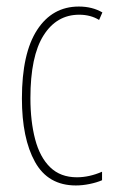

<svg xmlns="http://www.w3.org/2000/svg" viewBox="-20 -557 353 587"><path d="M212 10Q127 10 87 -62Q47 -134 47 -256Q47 -394 93.5 -465.5Q140 -537 221 -537Q262 -537 293 -519L283 -496Q257 -512 222 -512Q153 -512 113 -448.5Q73 -385 73 -257Q73 -186 87.5 -131Q102 -76 133.5 -45.5Q165 -15 215 -15Q253 -15 292 -32V-6Q276 1 254 5.5Q232 10 212 10Z"/></svg>

Font: Noto Sans Lao ExtraCondensed Thin
Style: Regular
Weight: 100
Width: 2
Designer: Monotype Design Team
Foundry: Monotype Imaging Inc.
Version: Version 2.003; ttfautohint (v1.8.4.7-5d5b)